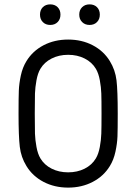

<svg xmlns="http://www.w3.org/2000/svg" viewBox="-20 -853 624 879"><path d="M356 -820.1Q369.1 -833 390.1 -833Q411.1 -833 424.1 -820.1Q437 -807.1 437 -786.1Q437 -765.1 424.1 -752Q411.1 -738.8 390.1 -738.8Q369.1 -738.8 356 -752Q342.8 -765.1 342.8 -786.1Q342.8 -807.1 356 -820.1ZM176 -820.1Q189 -833 210 -833Q231 -833 243.9 -820.1Q256.8 -807.1 256.8 -786.1Q256.8 -765.1 243.9 -752Q231 -738.8 210 -738.8Q189 -738.8 176 -752Q163.1 -765.1 163.1 -786.1Q163.1 -807.1 176 -820.1ZM165 -127.9Q183.1 -97.7 216.6 -80.8Q250 -64 292 -64Q334 -64 367.4 -80.8Q400.9 -97.7 418.9 -127.9Q431.2 -148.4 437 -180.4Q442.9 -212.4 443.8 -241Q444.8 -269.5 444.8 -333Q444.8 -396.5 443.8 -425Q442.9 -453.6 437 -485.6Q431.2 -517.6 418.9 -538.1Q400.9 -568.4 367.4 -585.2Q334 -602.1 292 -602.1Q250 -602.1 216.6 -585.2Q183.1 -568.4 165 -538.1Q152.8 -517.6 147 -485.6Q141.1 -453.6 140.1 -425Q139.2 -396.5 139.2 -333Q139.2 -269.5 140.1 -241Q141.1 -212.4 147 -180.4Q152.8 -148.4 165 -127.9ZM64.9 -333Q64.9 -405.8 66.2 -438Q67.4 -470.2 75.4 -507.6Q83.5 -544.9 101.1 -573.2Q129.4 -619.6 179.4 -645.8Q229.5 -671.9 292 -671.9Q354.5 -671.9 404.5 -645.8Q454.6 -619.6 482.9 -573.2Q507.8 -532.7 513.4 -485.1Q519 -437.5 519 -333Q519 -260.3 517.8 -228Q516.6 -195.8 508.5 -158.4Q500.5 -121.1 482.9 -92.8Q454.6 -46.4 404.5 -20.3Q354.5 5.9 292 5.9Q229.5 5.9 179.4 -20.3Q129.4 -46.4 101.1 -92.8Q76.2 -133.3 70.6 -180.9Q64.9 -228.5 64.9 -333Z"/></svg>

Font: Gidolinya
Style: Regular
Weight: 400
Version: Version 1.0.3